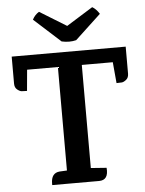

<svg xmlns="http://www.w3.org/2000/svg" viewBox="-60 -953 756 1000"><g transform="rotate(-5 318.0 -452.5)"><path d="M20 -685H616V-544Q616 -523 603 -512.5Q590 -502 580 -501Q570 -500 552 -500L542 -610H380V-71L462 -65Q468 0 417 0H172Q172 0 172 -8Q172 -63 216 -67L255 -69V-610H94L84 -500Q66 -500 56 -501Q46 -502 33 -512.5Q20 -523 20 -544ZM497 -867 362 -741Q327 -732 286 -741L147 -867Q160 -892 182 -905L322 -819L460 -905Q480 -894 497 -867Z"/></g></svg>

Font: Karma
Style: Bold
Weight: 700
Designer: Joana Correia
Foundry: Indian Type Foundry
Version: Version 1.202;PS 1.0;hotconv 1.0.78;makeotf.lib2.5.61930; tt